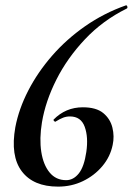

<svg xmlns="http://www.w3.org/2000/svg" viewBox="-20 -681 494 714"><path d="M196 13Q104 13 61 -44Q18 -101 37 -208Q50 -276 85 -344Q120 -412 173.5 -473.5Q227 -535 296.5 -583.5Q366 -632 448 -661Q452 -662 453.5 -656.5Q455 -651 451 -649Q362 -605 296 -535Q230 -465 189.5 -384.5Q149 -304 136 -226Q126 -165 133.5 -116.5Q141 -68 164.5 -39.5Q188 -11 226 -11Q253 -11 273 -36Q293 -61 301 -116Q309 -171 295 -209.5Q281 -248 240 -248Q227 -248 215 -243.5Q203 -239 187 -229Q185 -227 181.5 -230.5Q178 -234 179 -236Q224 -282 288 -282Q338 -282 364 -260.5Q390 -239 398 -206.5Q406 -174 399 -142Q390 -98 360.5 -63Q331 -28 288.5 -7.5Q246 13 196 13Z"/></svg>

Font: Cormorant Garamond Light
Style: Bold Italic
Weight: 700
Italic angle: -10°
Version: Version 4.001